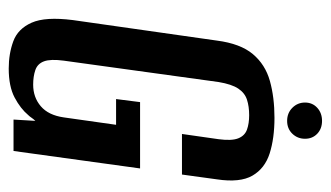

<svg xmlns="http://www.w3.org/2000/svg" viewBox="-179 -568 758 440"><g transform="rotate(90 200.0 -348.0)"><path d="M137 11Q103 11 74.5 0.5Q46 -10 32 -41.5Q18 -73 26 -136L73 -466Q80 -520 104 -548.5Q128 -577 165.5 -587.5Q203 -598 250 -598Q297 -598 331.5 -587Q366 -576 382.5 -547.5Q399 -519 391 -466L380 -386H287L299 -470Q303 -500 297 -515Q291 -530 277 -535Q263 -540 244 -540Q224 -540 208.5 -535Q193 -530 183 -515Q173 -500 168 -470L119 -115Q115 -85 120.5 -70Q126 -55 140.5 -50Q155 -45 174 -45Q203 -45 223.5 -62.5Q244 -80 249 -115L266 -235H207L214 -290H366L326 0H254L257 -50Q253 -46 250 -41.5Q247 -37 244 -34Q229 -16 203.5 -2.5Q178 11 137 11ZM257 -627Q239 -627 227 -639Q215 -651 215 -668Q215 -685 227 -696Q239 -707 257 -707Q275 -707 286.5 -696Q298 -685 298 -668Q298 -651 286.5 -639Q275 -627 257 -627Z"/></g></svg>

Font: Alumni Sans Thin SemiBold
Style: Italic
Weight: 600
Italic angle: -8°
Version: Version 1.016